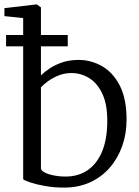

<svg xmlns="http://www.w3.org/2000/svg" viewBox="-25 -839 628 870"><path d="M-5 -766V-802L139 -819H142L160.5 -805.5V-497.5Q177.5 -514 202.2 -530.2Q227 -546.5 259.2 -557Q291.5 -567.5 331 -567.5Q387 -567.5 436.8 -539.5Q486.5 -511.5 517.5 -451.8Q548.5 -392 548.5 -297Q548.5 -233 528.8 -177.2Q509 -121.5 472 -79Q435 -36.5 382.8 -12.8Q330.5 11 265.5 11Q220 11 180.2 4Q140.5 -3 113.5 -12Q86.5 -21 80 -27V-757ZM298.5 -508Q267 -508 240 -497Q213 -486 192.5 -471Q172 -456 160.5 -443.5V-74Q168 -57.5 201.2 -48.2Q234.5 -39 272 -39Q329.5 -39 371.5 -67.5Q413.5 -96 436.8 -150.5Q460 -205 461 -283Q462.5 -362 440 -411.5Q417.5 -461 380 -484.5Q342.5 -508 298.5 -508ZM2.5 -680.5H282V-629H2.5Z"/></svg>

Font: Merriweather 24pt Light
Style: Regular
Weight: 300
Designer: Eben Sorkin
Foundry: Eben Sorkin
Version: Version 2.100